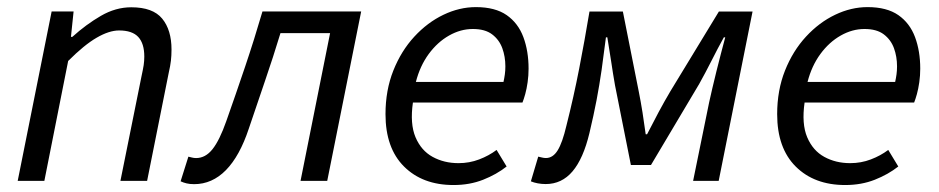

<svg xmlns="http://www.w3.org/2000/svg" viewBox="-20 -519 2694 551"><path d="M30.8 0 128.2 -486.1H191.2L183.6 -413.2H187.6Q227.1 -448.9 269.5 -473.5Q311.9 -498.1 356.7 -498.1Q418.7 -498.1 445.4 -465.6Q472.2 -433.1 472.2 -376.9Q472.2 -359.7 470.5 -344.8Q468.8 -329.9 464.2 -310L402.2 0H325.6L386.1 -300.1Q390.4 -319.8 392.3 -331.9Q394.1 -344 394.1 -356.8Q394.1 -394.2 376.8 -412.9Q359.5 -431.6 321.8 -431.6Q293.2 -431.6 257.4 -410.8Q221.6 -390.1 175.6 -344L107.3 0Z M537.1 9.5Q524.5 9.5 515.3 7.2Q506.1 5 498.3 1.3L520.6 -69.4Q525.3 -68.4 530.9 -66.9Q536.4 -65.4 542.8 -65.4Q569.6 -65.4 589.8 -90.8Q610 -116.2 629.3 -171Q657.1 -249.6 683.4 -327.6Q709.7 -405.5 733.2 -486.1H1016.5L919.1 0H842.5L927.3 -424H784.9Q763.8 -354.5 740.5 -286.7Q717.2 -218.9 694.1 -150.1Q668 -71.2 628.4 -30.8Q588.8 9.5 537.1 9.5Z M1281.6 12Q1192.8 12 1139.5 -41.1Q1086.3 -94.1 1086.3 -191.4Q1086.3 -260 1108.8 -316.5Q1131.3 -373 1169 -413.8Q1206.6 -454.6 1252.6 -476.6Q1298.5 -498.6 1345.7 -498.6Q1401 -498.6 1434.1 -475.6Q1467.1 -452.5 1482 -412.4Q1496.9 -372.2 1496.9 -322Q1496.9 -302.3 1494.2 -283.2Q1491.5 -264.1 1487.3 -248.9Q1483 -233.6 1479.4 -224.8H1165Q1156.2 -163.8 1172.4 -125.3Q1188.7 -86.8 1221.6 -68.8Q1254.4 -50.8 1295.9 -50.8Q1327.1 -50.8 1355.1 -61.5Q1383 -72.1 1405.1 -88.7L1433.9 -41.2Q1405 -18.4 1366.5 -3.2Q1328 12 1281.6 12ZM1173.5 -283.9H1424.9Q1427.3 -294.7 1428.8 -305.5Q1430.3 -316.3 1430.3 -328.6Q1430.3 -356.5 1421.5 -380.7Q1412.6 -405 1392.3 -420.4Q1372 -435.8 1337 -435.8Q1301.8 -435.8 1268.7 -417Q1235.6 -398.3 1210.4 -364.1Q1185.3 -329.9 1173.5 -283.9Z M1546.1 9.2Q1534.3 9.2 1523.1 7.1Q1512 5 1503.5 1.4L1524.6 -69.5Q1529.6 -68.5 1535.2 -67Q1540.7 -65.5 1546.7 -65.5Q1566.7 -65.5 1580.3 -87.4Q1594 -109.2 1605.5 -158.5Q1626.5 -241.4 1642.2 -322.4Q1658 -403.5 1671.7 -486H1767.5L1813.1 -256.4Q1818.9 -227.7 1823.9 -196.2Q1828.8 -164.7 1833 -133.7H1837Q1853.3 -165.7 1870 -197Q1886.8 -228.4 1903.9 -257.2L2043.1 -486H2139.7L2042.5 0H1969.1L2015.2 -225.8Q2018.8 -242.4 2024.2 -265.4Q2029.5 -288.3 2036 -314.4Q2042.4 -340.4 2049.1 -365.8Q2055.7 -391.1 2061.3 -411.9H2057.3Q2039.1 -379 2021.8 -344.5Q2004.4 -310.1 1986.6 -278.2L1848.2 -45.5H1790.5L1744.9 -274.5Q1738.9 -308.6 1733.9 -342.7Q1728.9 -376.8 1722.9 -411.9H1718.9Q1712.7 -361.8 1706.5 -318.3Q1700.2 -274.7 1692 -231.5Q1683.7 -188.2 1671.6 -137.3Q1654 -63.8 1623.1 -27.3Q1592.2 9.2 1546.1 9.2Z M2405.6 12Q2316.8 12 2263.5 -41.1Q2210.3 -94.1 2210.3 -191.4Q2210.3 -260 2232.8 -316.5Q2255.3 -373 2293 -413.8Q2330.6 -454.6 2376.6 -476.6Q2422.5 -498.6 2469.7 -498.6Q2525 -498.6 2558.1 -475.6Q2591.1 -452.5 2606 -412.4Q2620.9 -372.2 2620.9 -322Q2620.9 -302.3 2618.2 -283.2Q2615.5 -264.1 2611.3 -248.9Q2607 -233.6 2603.4 -224.8H2289Q2280.2 -163.8 2296.4 -125.3Q2312.7 -86.8 2345.6 -68.8Q2378.4 -50.8 2419.9 -50.8Q2451.1 -50.8 2479.1 -61.5Q2507 -72.1 2529.1 -88.7L2557.9 -41.2Q2529 -18.4 2490.5 -3.2Q2452 12 2405.6 12ZM2297.5 -283.9H2548.9Q2551.3 -294.7 2552.8 -305.5Q2554.3 -316.3 2554.3 -328.6Q2554.3 -356.5 2545.5 -380.7Q2536.6 -405 2516.3 -420.4Q2496 -435.8 2461 -435.8Q2425.8 -435.8 2392.7 -417Q2359.6 -398.3 2334.4 -364.1Q2309.3 -329.9 2297.5 -283.9Z"/></svg>

Font: Source Sans Variable
Style: Italic
Weight: 200
Italic angle: -11°
Designer: Paul D. Hunt
Foundry: Adobe Systems Incorporated
Version: Version 3.006;hotconv 1.0.111;makeotfexe 2.5.65597